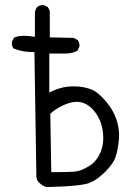

<svg xmlns="http://www.w3.org/2000/svg" viewBox="-20 -778 540 768"><path d="M456.5 -235.8Q456.5 -266.6 446.3 -298.3Q433.1 -338.4 403.8 -372.3Q374.5 -406.2 353.5 -416.5Q320.3 -432.6 275.4 -432.6Q263.2 -432.6 249.5 -431.2Q221.2 -428.2 189 -413.6L177.2 -407.7V-564H243.7Q269 -564 289.6 -575.2L297.4 -591.3Q297.9 -593.3 297.9 -595.2Q297.9 -609.4 290.5 -618.2L274.4 -626.5L179.2 -628.4V-734.4L171.4 -749.5L155.8 -757.3Q153.8 -757.8 152.3 -757.8Q138.2 -757.8 128.9 -750Q125 -745.1 123.5 -741.7Q122.1 -738.3 121.6 -736.8Q121.1 -735.4 120.6 -733.9Q120.1 -731 119.6 -728V-630.9Q92.3 -634.8 76.7 -634.8Q50.3 -634.8 35.6 -627L27.8 -610.8Q27.3 -608.9 27.3 -606.9Q27.3 -593.3 34.2 -584Q69.3 -569.8 109.4 -569.8H117.7L125.5 -70.8Q127 -58.1 134.8 -48.8L146 -39.6Q155.8 -31.7 168.5 -29.8Q245.1 -31.7 284.4 -36.1Q323.7 -40.5 337.9 -46.4Q368.2 -58.1 401.9 -91.8Q433.6 -123.5 442.6 -151.1Q451.7 -178.7 455.6 -218.8Q456.5 -227.1 456.5 -235.8ZM335.4 -113.3Q335.4 -113.3 335.4 -113.3ZM193.4 -89.4H185.1L181.2 -323.2L184.1 -325.7Q221.7 -357.4 265.6 -368.2Q276.4 -370.6 287.1 -370.6Q320.8 -370.6 347.7 -343.8Q381.8 -309.6 390.1 -259.3Q393.1 -241.7 393.1 -226.1Q393.1 -195.8 382.8 -170.9Q367.2 -131.8 335.4 -113.3Q304.2 -93.3 276.4 -91.3Q250.5 -89.4 193.4 -89.4Z"/></svg>

Font: NaikaiFont
Style: Light
Weight: 300
Version: Version 1.89